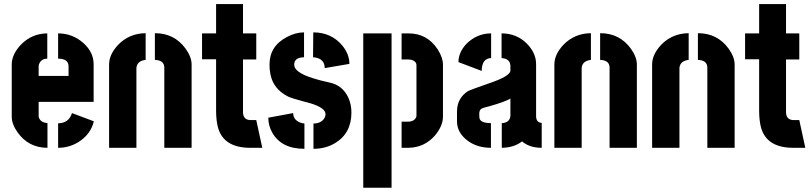

<svg xmlns="http://www.w3.org/2000/svg" viewBox="-20 -719 3947 934"><path d="M37.1 -151.4V-407.2Q38.1 -455.1 81.1 -501Q133.8 -555.7 210 -556.6V-433.6Q181.6 -433.6 170.9 -409.2Q168 -403.3 168 -398.4V-349.6H313.5V-397.5Q312.5 -433.6 262.7 -433.6V-556.6Q334 -556.6 387.7 -507.8Q434.6 -464.8 435.5 -408.2V-223.6H168V-151.4Q174.8 -123 210.9 -120.1V0Q119.1 0 65.4 -75.2Q37.1 -115.2 37.1 -151.4ZM262.7 0V-119.1Q315.4 -120.1 330.1 -168.9L436.5 -128.9Q421.9 -66.4 362.3 -28.3Q316.4 0 262.7 0Z M510.7 0V-405.3Q510.7 -454.1 554.7 -501Q608.4 -556.6 688.5 -557.6V-427.7Q647.5 -422.9 643.6 -389.6V0ZM733.4 -427.7V-557.6Q828.1 -557.6 882.8 -482.4Q912.1 -441.4 912.1 -405.3V0H779.3V-389.6Q779.3 -421.9 743.2 -426.8Q738.3 -427.7 733.4 -427.7Z M962.9 -430.7V-556.6H1031.2V-699.2H1162.1V-556.6H1226.6V-429.7H1162.1V-170.9Q1164.1 -135.7 1198.2 -134.8H1226.6L1255.9 0H1197.3Q1069.3 0 1041 -96.7Q1031.2 -131.8 1031.2 -180.7V-430.7Z M1285.2 -146.5 1406.2 -168.9Q1406.2 -136.7 1439.5 -123Q1451.2 -119.1 1460.9 -118.2V4.9Q1347.7 4.9 1303.7 -75.2Q1285.2 -108.4 1285.2 -146.5ZM1291 -404.3Q1291 -495.1 1376 -539.1Q1418 -561.5 1459 -561.5V-440.4Q1411.1 -439.5 1411.1 -404.3Q1411.1 -367.2 1501 -338.9Q1534.2 -328.1 1579.1 -318.4Q1646.5 -305.7 1674.8 -243.2Q1689.5 -210.9 1689.5 -171.9Q1689.5 -70.3 1609.4 -22.5Q1563.5 4.9 1504.9 4.9V-118.2Q1539.1 -118.2 1555.7 -140.6Q1563.5 -151.4 1563.5 -164.1Q1563.5 -194.3 1489.3 -216.8Q1477.5 -219.7 1453.1 -226.6Q1401.4 -240.2 1381.8 -249Q1310.5 -285.2 1295.9 -355.5Q1291 -378.9 1291 -404.3ZM1502.9 -440.4 1503.9 -561.5Q1591.8 -561.5 1645.5 -497.1Q1679.7 -455.1 1679.7 -408.2L1559.6 -387.7Q1559.6 -431.6 1512.7 -439.5Q1506.8 -440.4 1502.9 -440.4Z M1933.6 0V-127H1966.8Q1999 -128.9 2005.9 -153.3V-403.3Q2005.9 -416 1990.2 -424.8Q1979.5 -429.7 1966.8 -429.7H1933.6V-556.6H1966.8Q2058.6 -556.6 2109.4 -478.5Q2134.8 -438.5 2134.8 -405.3V-151.4Q2134.8 -106.4 2095.7 -59.6Q2043.9 -1 1966.8 0ZM1747.1 194.3V-556.6H1884.8V194.3Z M2203.1 -128.9Q2203.1 -72.3 2256.8 -33.2Q2302.7 0 2368.2 0V-120.1Q2318.4 -120.1 2312.5 -143.6Q2311.5 -149.4 2311.5 -155.3V-168.9Q2312.5 -185.5 2324.2 -191.4Q2329.1 -194.3 2360.4 -202.1Q2436.5 -223.6 2462.9 -239.3V-159.2Q2462.9 -129.9 2435.5 -122.1Q2428.7 -120.1 2420.9 -120.1V0Q2481.4 -1 2519.5 -31.2Q2555.7 0 2615.2 0V-121.1Q2588.9 -123 2587.9 -152.3V-407.2Q2587.9 -460.9 2543 -506.8Q2493.2 -556.6 2419.9 -556.6V-436.5Q2461.9 -433.6 2462.9 -398.4V-376Q2462.9 -348.6 2358.4 -313.5Q2268.6 -282.2 2255.9 -275.4Q2204.1 -241.2 2203.1 -178.7ZM2210 -417 2323.2 -374Q2324.2 -435.5 2369.1 -436.5V-556.6Q2301.8 -556.6 2251 -507.8Q2210.9 -466.8 2210 -417Z M2676.8 0V-405.3Q2676.8 -454.1 2720.7 -501Q2774.4 -556.6 2854.5 -557.6V-427.7Q2813.5 -422.9 2809.6 -389.6V0ZM2899.4 -427.7V-557.6Q2994.1 -557.6 3048.8 -482.4Q3078.1 -441.4 3078.1 -405.3V0H2945.3V-389.6Q2945.3 -421.9 2909.2 -426.8Q2904.3 -427.7 2899.4 -427.7Z M3152.3 0V-405.3Q3152.3 -454.1 3196.3 -501Q3250 -556.6 3330.1 -557.6V-427.7Q3289.1 -422.9 3285.2 -389.6V0ZM3375 -427.7V-557.6Q3469.7 -557.6 3524.4 -482.4Q3553.7 -441.4 3553.7 -405.3V0H3420.9V-389.6Q3420.9 -421.9 3384.8 -426.8Q3379.9 -427.7 3375 -427.7Z M3604.5 -430.7V-556.6H3672.9V-699.2H3803.7V-556.6H3868.2V-429.7H3803.7V-170.9Q3805.7 -135.7 3839.8 -134.8H3868.2L3897.5 0H3838.9Q3710.9 0 3682.6 -96.7Q3672.9 -131.8 3672.9 -180.7V-430.7Z"/></svg>

Font: Post No Bills Jaffna ExtraBold
Style: Regular
Weight: 800
Designer: Kosala Senevirathne, Siva Puranthara, Lasantha Premarathna, Tharique Azeez
Foundry: Mooniak
Version: Version 1.220 ; ttfautohint (v1.6)